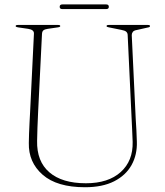

<svg xmlns="http://www.w3.org/2000/svg" viewBox="-20 -810 727 846"><path d="M560 -286 542.5 -656.5Q542 -665 536.2 -670.2Q530.5 -675.5 514 -678.5L459.5 -689.5Q449.5 -691 449.5 -695Q449.5 -700 458.5 -700H632.5Q641 -700 641 -695Q641 -690 630 -688.5L583.5 -678Q570.5 -676 565.5 -669.8Q560.5 -663.5 560.5 -655.5L578 -286.5Q579.5 -261 581 -236.5Q582.5 -212 583 -186Q585 -128.5 559.8 -83Q534.5 -37.5 483 -11.2Q431.5 15 354.5 15Q231 15 168 -40Q105 -95 107 -180.5Q107 -196.5 108 -221Q109 -245.5 110.2 -270.8Q111.5 -296 112.5 -313.5L129.5 -661Q131 -679 104 -683L59 -689.5Q49 -691 49 -695Q49 -700 58 -700H237Q245.5 -700 245.5 -695Q245.5 -691 235.5 -689.5L190.5 -683Q177 -681 171.2 -676.2Q165.5 -671.5 165 -660L148 -317.5Q146 -278.5 145 -246.8Q144 -215 143.5 -189.5Q141.5 -99 197.5 -50.8Q253.5 -2.5 358.5 -2.5Q457 -2.5 511.8 -51.8Q566.5 -101 564.5 -185Q563.5 -214.5 562.2 -240Q561 -265.5 560 -286ZM243 -780Q243 -790.5 254.5 -790.5H448Q459.5 -790.5 459.5 -780Q459.5 -770 448 -770H254.5Q243 -770 243 -780Z"/></svg>

Font: Fraunces 72pt Thin
Style: Regular
Weight: 100
Version: Version 1.000;[b76b70a41]